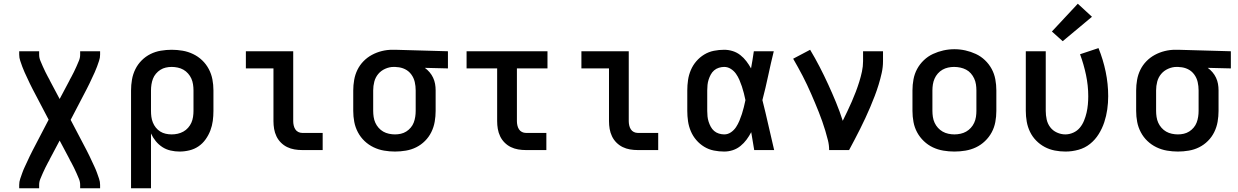

<svg xmlns="http://www.w3.org/2000/svg" viewBox="-20 -805 6640 1030"><path d="M83 205V187Q83 170 88.5 154Q94 138 99.5 122.5Q105 107 112 92Q119 77 126 62Q133 47 140 32Q147 17 155 2L241 -163L155 -327Q147 -342 140 -357Q133 -372 126 -387Q119 -402 112 -417Q105 -432 99.5 -447.5Q94 -463 88.5 -479Q83 -495 83 -512V-530H190V-512Q190 -495 196.5 -479.5Q203 -464 209.5 -449Q216 -434 223.5 -419Q231 -404 239 -389L240 -388Q241 -386 242 -383.5Q243 -381 245 -379V-378Q246 -376 247 -374Q248 -372 249 -370L300 -274L351 -370Q352 -372 353 -374Q354 -376 355 -378V-379Q357 -381 358 -383.5Q359 -386 360 -388L361 -389Q369 -404 376.5 -419Q384 -434 390.5 -449Q397 -464 403.5 -479.5Q410 -495 410 -512V-530H517V-512Q517 -495 511.5 -479Q506 -463 500.5 -447.5Q495 -432 488 -417Q481 -402 474 -387Q467 -372 460 -357Q453 -342 445 -327L359 -162L445 2Q453 17 460 32Q467 47 474 62Q481 77 488 92Q495 107 500.5 122.5Q506 138 511.5 154Q517 170 517 187V205H410V187Q410 170 403.5 154.5Q397 139 390.5 124Q384 109 376.5 94Q369 79 361 64L360 63Q359 61 358 58.5Q357 56 355 54V53Q354 51 353 49Q352 47 351 45L300 -51L249 45Q248 47 247 49Q246 51 245 53V54Q243 56 242 58.5Q241 61 240 63L239 64Q231 79 223.5 94Q216 109 209.5 124Q203 139 196.5 154.5Q190 170 190 187V205Z M683 205V-320Q683 -349 688 -378Q693 -407 706 -433.5Q719 -460 740 -481Q761 -502 787 -515Q813 -528 842.5 -533Q872 -538 901 -538Q930 -538 959.5 -533Q989 -528 1016 -515Q1043 -502 1064.5 -481.5Q1086 -461 1100 -434.5Q1114 -408 1119.5 -379Q1125 -350 1125 -320V-210Q1125 -183 1121.5 -156.5Q1118 -130 1108.5 -105Q1099 -80 1083 -57.5Q1067 -35 1045 -20Q1023 -5 996.5 1.5Q970 8 943 8Q919 8 895 2.5Q871 -3 851 -16Q831 -29 815.5 -48Q800 -67 790 -89V205ZM901 -84Q917 -84 933 -87.5Q949 -91 963.5 -99Q978 -107 989 -119.5Q1000 -132 1006.5 -146.5Q1013 -161 1015.5 -177.5Q1018 -194 1018 -210V-320Q1018 -336 1015.5 -352.5Q1013 -369 1006.5 -383.5Q1000 -398 989 -410.5Q978 -423 964 -431Q950 -439 933.5 -442.5Q917 -446 901 -446Q885 -446 869.5 -442.5Q854 -439 840.5 -430.5Q827 -422 816.5 -409.5Q806 -397 800.5 -382.5Q795 -368 792.5 -352Q790 -336 790 -320V-210Q790 -194 792 -178.5Q794 -163 800 -148Q806 -133 816 -120.5Q826 -108 839.5 -99.5Q853 -91 869 -87.5Q885 -84 901 -84Z M1601 0Q1580 0 1559.5 -3.5Q1539 -7 1520.5 -16Q1502 -25 1487 -40Q1472 -55 1463 -74Q1454 -93 1450.5 -113.5Q1447 -134 1447 -155V-438H1299V-530H1553V-155Q1553 -144 1555.5 -132.5Q1558 -121 1564 -111.5Q1570 -102 1580 -97Q1590 -92 1601 -92H1711V0Z M2099 8Q2070 8 2040.5 3Q2011 -2 1984 -15Q1957 -28 1935.5 -48.5Q1914 -69 1900 -95.5Q1886 -122 1880.5 -151Q1875 -180 1875 -210V-320Q1875 -348 1880 -376.5Q1885 -405 1897.5 -430.5Q1910 -456 1930 -476.5Q1950 -497 1975 -510.5Q2000 -524 2028 -531Q2056 -538 2084 -538Q2088 -538 2092 -538Q2096 -538 2100 -538L2383 -530V-438L2259 -441Q2273 -431 2284.5 -417.5Q2296 -404 2303.5 -388Q2311 -372 2314 -355Q2317 -338 2317 -320V-210Q2317 -181 2312 -152Q2307 -123 2294 -96.5Q2281 -70 2260 -49Q2239 -28 2213 -15Q2187 -2 2157.5 3Q2128 8 2099 8ZM2099 -84Q2115 -84 2130.5 -87.5Q2146 -91 2159.5 -99.5Q2173 -108 2183.5 -120.5Q2194 -133 2199.5 -147.5Q2205 -162 2207.5 -178Q2210 -194 2210 -210V-320Q2210 -343 2205 -365Q2200 -387 2186.5 -405.5Q2173 -424 2152.5 -434Q2132 -444 2109 -445L2100 -446Q2098 -446 2096 -446Q2094 -446 2092 -446Q2069 -446 2046.5 -436Q2024 -426 2009 -408Q1994 -390 1988 -367Q1982 -344 1982 -320V-210Q1982 -194 1984.5 -177.5Q1987 -161 1993.5 -146.5Q2000 -132 2011 -119.5Q2022 -107 2036 -99Q2050 -91 2066.5 -87.5Q2083 -84 2099 -84Z M2801 0Q2780 0 2759.5 -3.5Q2739 -7 2720.5 -16Q2702 -25 2687 -40Q2672 -55 2663 -74Q2654 -93 2650.5 -113.5Q2647 -134 2647 -155V-438H2483V-530H2917V-438H2753V-155Q2753 -144 2755.5 -132.5Q2758 -121 2764 -111.5Q2770 -102 2780 -97Q2790 -92 2801 -92H2911V0Z M3401 0Q3380 0 3359.5 -3.5Q3339 -7 3320.5 -16Q3302 -25 3287 -40Q3272 -55 3263 -74Q3254 -93 3250.5 -113.5Q3247 -134 3247 -155V-438H3099V-530H3353V-155Q3353 -144 3355.5 -132.5Q3358 -121 3364 -111.5Q3370 -102 3380 -97Q3390 -92 3401 -92H3511V0Z M3865 8Q3837 8 3809.5 2.5Q3782 -3 3758 -17.5Q3734 -32 3715.5 -53.5Q3697 -75 3686 -101Q3675 -127 3671 -154.5Q3667 -182 3667 -210V-320Q3667 -348 3671 -375.5Q3675 -403 3686 -429Q3697 -455 3715.5 -476.5Q3734 -498 3758 -512.5Q3782 -527 3809.5 -532.5Q3837 -538 3865 -538Q3888 -538 3910.5 -531Q3933 -524 3951.5 -509.5Q3970 -495 3984 -476.5Q3998 -458 4009 -438Q4013 -461 4017 -484Q4021 -507 4024 -530H4131Q4115 -465 4101 -399Q4087 -333 4070 -268Q4087 -201 4102 -134Q4117 -67 4133 0H4026Q4022 -24 4018 -48Q4014 -72 4010 -96Q3999 -75 3985 -56Q3971 -37 3952.5 -22Q3934 -7 3911.5 0.5Q3889 8 3865 8ZM3865 -84Q3885 -84 3901.5 -95.5Q3918 -107 3928.5 -123Q3939 -139 3946.5 -157Q3954 -175 3960 -193.5Q3966 -212 3970.5 -230.5Q3975 -249 3979 -268Q3975 -287 3970.5 -305Q3966 -323 3960 -341Q3954 -359 3946.5 -376.5Q3939 -394 3928 -409.5Q3917 -425 3900.5 -435.5Q3884 -446 3865 -446Q3851 -446 3836.5 -441.5Q3822 -437 3811 -427.5Q3800 -418 3793 -405Q3786 -392 3781.5 -378Q3777 -364 3775.5 -349.5Q3774 -335 3774 -320V-210Q3774 -195 3775.5 -180.5Q3777 -166 3781.5 -152Q3786 -138 3793 -125Q3800 -112 3811 -102.5Q3822 -93 3836.5 -88.5Q3851 -84 3865 -84Z M4428 0Q4428 -27 4421.5 -52.5Q4415 -78 4407.5 -103.5Q4400 -129 4391 -154Q4382 -179 4372.5 -203.5Q4363 -228 4352.5 -252.5Q4342 -277 4331.5 -301.5Q4321 -326 4309.5 -350Q4298 -374 4286 -397.5Q4274 -421 4261 -444Q4248 -467 4235 -490L4326 -538Q4353 -493 4377 -446.5Q4401 -400 4423 -352Q4445 -304 4465 -255.5Q4485 -207 4501 -157Q4514 -183 4526 -208.5Q4538 -234 4549.5 -260Q4561 -286 4571 -312.5Q4581 -339 4589.5 -366Q4598 -393 4604 -421Q4610 -449 4610 -477V-530H4717V-477Q4717 -445 4710 -413.5Q4703 -382 4693.5 -351Q4684 -320 4672.5 -290Q4661 -260 4648.5 -230.5Q4636 -201 4622.5 -172Q4609 -143 4594.5 -114Q4580 -85 4565 -56.5Q4550 -28 4535 0Z M5100 8Q5070 8 5040.5 3Q5011 -2 4984.5 -14.5Q4958 -27 4936 -48Q4914 -69 4900 -95Q4886 -121 4880.5 -150.5Q4875 -180 4875 -210V-320Q4875 -350 4880.5 -379.5Q4886 -409 4900 -435Q4914 -461 4936 -482Q4958 -503 4985 -515.5Q5012 -528 5041 -534.5Q5070 -541 5100 -541Q5130 -541 5159 -534.5Q5188 -528 5215 -515.5Q5242 -503 5264 -482Q5286 -461 5300 -435Q5314 -409 5319.5 -379.5Q5325 -350 5325 -320V-210Q5325 -180 5319.5 -150.5Q5314 -121 5300 -95Q5286 -69 5264 -48Q5242 -27 5215.5 -14.5Q5189 -2 5159.5 3Q5130 8 5100 8ZM5100 -84Q5116 -84 5132.5 -87.5Q5149 -91 5163 -99Q5177 -107 5188 -119Q5199 -131 5206 -146Q5213 -161 5215.5 -177.5Q5218 -194 5218 -210V-320Q5218 -336 5215.5 -352.5Q5213 -369 5206 -384Q5199 -399 5188 -411.5Q5177 -424 5162.5 -431.5Q5148 -439 5131.5 -442.5Q5115 -446 5098 -446Q5082 -446 5066 -442.5Q5050 -439 5036 -431Q5022 -423 5011 -410.5Q5000 -398 4993.5 -383Q4987 -368 4984.5 -352Q4982 -336 4982 -320V-210Q4982 -194 4984.5 -177.5Q4987 -161 4994 -146Q5001 -131 5012 -119Q5023 -107 5037 -99Q5051 -91 5067.5 -87.5Q5084 -84 5100 -84Z M5696 8Q5667 8 5638.5 2.5Q5610 -3 5584.5 -16.5Q5559 -30 5538.5 -51Q5518 -72 5505.5 -98Q5493 -124 5488 -152.5Q5483 -181 5483 -210V-530H5590V-210Q5590 -187 5595 -164Q5600 -141 5614 -122.5Q5628 -104 5650 -94Q5672 -84 5695 -84Q5717 -84 5738 -93.5Q5759 -103 5773 -120Q5787 -137 5795.5 -158Q5804 -179 5809 -200.5Q5814 -222 5816 -244.5Q5818 -267 5818 -289Q5818 -346 5806 -403Q5794 -460 5774 -514L5873 -547Q5898 -485 5911.5 -420Q5925 -355 5925 -289Q5925 -253 5920 -218Q5915 -183 5904 -149.5Q5893 -116 5874 -85.5Q5855 -55 5827.5 -33Q5800 -11 5765.5 -1.5Q5731 8 5696 8ZM5681 -584 5623 -636 5762 -785 5838 -715Z M6299 8Q6270 8 6240.5 3Q6211 -2 6184 -15Q6157 -28 6135.5 -48.5Q6114 -69 6100 -95.5Q6086 -122 6080.5 -151Q6075 -180 6075 -210V-320Q6075 -348 6080 -376.5Q6085 -405 6097.5 -430.5Q6110 -456 6130 -476.5Q6150 -497 6175 -510.5Q6200 -524 6228 -531Q6256 -538 6284 -538Q6288 -538 6292 -538Q6296 -538 6300 -538L6583 -530V-438L6459 -441Q6473 -431 6484.5 -417.5Q6496 -404 6503.5 -388Q6511 -372 6514 -355Q6517 -338 6517 -320V-210Q6517 -181 6512 -152Q6507 -123 6494 -96.5Q6481 -70 6460 -49Q6439 -28 6413 -15Q6387 -2 6357.5 3Q6328 8 6299 8ZM6299 -84Q6315 -84 6330.5 -87.5Q6346 -91 6359.5 -99.5Q6373 -108 6383.5 -120.5Q6394 -133 6399.5 -147.5Q6405 -162 6407.5 -178Q6410 -194 6410 -210V-320Q6410 -343 6405 -365Q6400 -387 6386.5 -405.5Q6373 -424 6352.5 -434Q6332 -444 6309 -445L6300 -446Q6298 -446 6296 -446Q6294 -446 6292 -446Q6269 -446 6246.5 -436Q6224 -426 6209 -408Q6194 -390 6188 -367Q6182 -344 6182 -320V-210Q6182 -194 6184.5 -177.5Q6187 -161 6193.5 -146.5Q6200 -132 6211 -119.5Q6222 -107 6236 -99Q6250 -91 6266.5 -87.5Q6283 -84 6299 -84Z"/></svg>

Font: Iosevka Curly SmBdEx
Style: Regular
Weight: 600
Width: 7
Monospace: yes
Designer: Belleve Invis
Foundry: Belleve Invis
Version: Version 11.1.0; ttfautohint (v1.8.3)